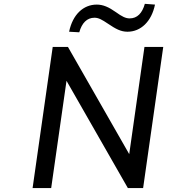

<svg xmlns="http://www.w3.org/2000/svg" viewBox="-20 -958 865 978"><path d="M240.7 0 318.8 -546.4 631.3 0H709L811.5 -718.8H715.8L638.2 -172.9L326.2 -718.8H248.5L146 0ZM383.8 -793.5C397 -840.8 422.9 -867.7 461.4 -867.7C482.4 -867.7 500 -857.4 529.8 -837.4C568.8 -811 595.2 -796.4 629.4 -796.4C697.3 -796.4 752 -848.6 769.5 -934.6L717.8 -938.5C704.6 -891.1 679.2 -864.3 640.6 -864.3C620.1 -864.3 601.6 -873.5 569.8 -896.5C533.7 -921.9 505.4 -934.6 472.7 -934.6C404.3 -934.6 350.1 -883.8 332 -796.4Z"/></svg>

Font: Winston
Style: Italic
Weight: 400
Italic angle: -8.13011°
Designer: Vernon Adams, Kim Jin-seong, David Berlow, Cristiano Sobral
Foundry: The Winston Project Authors
Version: Version 3.004